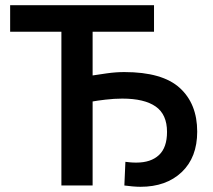

<svg xmlns="http://www.w3.org/2000/svg" viewBox="-20 -713 817 738"><path d="M520 5Q507 5 489.5 3.5Q472 2 458 0L462 -91Q471 -90 480.5 -89Q490 -88 504 -88Q560 -88 591 -117Q622 -146 622 -206Q622 -273 578.5 -303.5Q535 -334 450 -334Q419 -334 385.5 -330Q352 -326 336 -323V0H216V-591H19V-693H572V-591H336V-423Q355 -426 390 -431Q425 -436 458 -436Q604 -436 671 -375Q738 -314 738 -207Q738 -108 678.5 -51.5Q619 5 520 5Z"/></svg>

Font: Ubuntu Sans SemiBold
Style: Regular
Weight: 600
Designer: Dalton Maag Ltd
Foundry: Dalton Maag Ltd
Version: Version 1.006; ttfautohint (v1.8.4.7-5d5b)